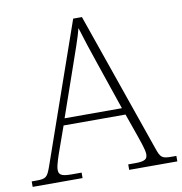

<svg xmlns="http://www.w3.org/2000/svg" viewBox="-83 -789 821 864"><g transform="rotate(-10 327.5 -357.0)"><path d="M-3 0H225V-25H178C130 -25 121 -35 121 -57C121 -78 139 -127 145 -144L182 -248H465L502 -143C508 -125 526 -77 526 -57C526 -35 517 -25 470 -25H438V0H658V-25H638C593 -25 586 -30 571 -74L348 -714H308L86 -79C69 -31 63 -25 18 -25H-3ZM192 -279 271 -506C288 -555 316 -633 324 -668C337 -624 361 -551 380 -496L454 -279Z"/></g></svg>

Font: Noto Serif Telugu ExtraLight
Style: Regular
Weight: 200
Designer: Jelle Bosma - Monotype Design Team
Foundry: Monotype Imaging Inc.
Version: Version 2.005